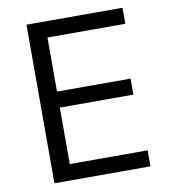

<svg xmlns="http://www.w3.org/2000/svg" viewBox="-82 -804 775 874"><g transform="rotate(-10 305.5 -366.5)"><path d="M543 -74V0H99V-733H543V-659H183V-409H523V-335H183V-74Z"/></g></svg>

Font: IBM Plex Sans JP
Style: Regular
Weight: 400
Designer: Mike Abbink; Paul van der Laan; Pieter van Rosmalen; Wujin Sim; Yejin Wi; Jinhee Kim; Boomi Park; Yona Kim; Kichan Ma
Foundry: Sandoll Inc.
Version: Version 1.000